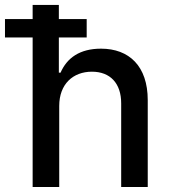

<svg xmlns="http://www.w3.org/2000/svg" viewBox="-59 -747 681 767"><path d="M177.6 -323.9C177.6 -410.9 232.6 -460.6 308.2 -460.6C381.4 -460.6 425.1 -414.1 425.1 -334.2V0H531.2V-346.9C531.2 -483 456.7 -552.6 344.5 -552.6C259.6 -552.6 208.5 -515.6 182.9 -456.7H176.1V-597.3H287.3V-670.8H176.1V-727.3H71.4V-670.8H-39.1V-597.3H71.4V0H177.6Z"/></svg>

Font: Magic Ui Pro Medium
Style: Regular
Weight: 500
Designer: Stefan Endress, Andreas Faust
Version: Version 1.000;FEAKit 1.0